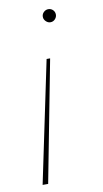

<svg xmlns="http://www.w3.org/2000/svg" viewBox="-80 -559 402 752"><g transform="rotate(-10 121.0 -183.0)"><path d="M142 -494Q142 -505 150 -512.5Q158 -520 168 -520Q179 -520 186.5 -512.5Q194 -505 194 -494Q194 -484 186.5 -476Q179 -468 168 -468Q158 -468 150 -476Q142 -484 142 -494ZM128 -329H142L49 154H27Z"/></g></svg>

Font: Montserrat Alternates Thin
Style: Italic
Weight: 250
Italic angle: -11.3°
Designer: Julieta Ulanovsky
Foundry: Julieta Ulanovsky
Version: Version 7.200